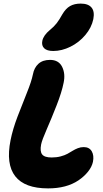

<svg xmlns="http://www.w3.org/2000/svg" viewBox="-20 -1045 576 1074"><path d="M277.8 -759.8Q242.7 -759.8 227.1 -775.1Q211.4 -790.5 216.8 -816.9Q223.1 -847.2 258.8 -877Q281.7 -895.5 296.6 -914.6Q311.5 -933.6 328.1 -963.9Q347.7 -997.6 372.1 -1011.2Q396.5 -1024.9 431.2 -1024.9Q473.6 -1024.9 491.9 -1002.9Q510.3 -981 502 -938Q492.2 -890.6 457.3 -849.1Q422.4 -807.6 374 -783.7Q325.7 -759.8 277.8 -759.8ZM249 8.8Q118.2 8.8 65.2 -59.1Q12.2 -127 39.1 -261.2Q51.3 -322.3 78.1 -392.8Q105 -463.4 130.4 -525.9Q155.8 -588.4 164.1 -628.9Q170.9 -666 194.8 -688Q218.8 -710 259.8 -710Q308.1 -710 327.4 -671.4Q346.7 -632.8 335.9 -582Q325.2 -528.3 296.6 -455.6Q268.1 -382.8 241.5 -322Q214.8 -261.2 210 -236.8Q202.6 -198.2 215.8 -181.2Q229 -164.1 269 -164.1Q296.4 -164.1 319.3 -170.2Q342.3 -176.3 357.7 -184.8Q373 -193.4 386.5 -201.7Q399.9 -210 415.5 -216.1Q431.2 -222.2 448.2 -222.2Q479.5 -222.2 493.2 -198.7Q506.8 -175.3 500 -140.1Q494.1 -112.3 472.7 -85.2Q451.2 -58.1 418.9 -36.1Q352.1 8.8 249 8.8Z"/></svg>

Font: Shantell Sans Normal
Style: Italic
Weight: 800
Italic angle: -11.31°
Designer: Stephen Nixon, Anya Danilova, Shantell Martin
Foundry: Arrow Type
Version: Version 1.006;[559af2be0]